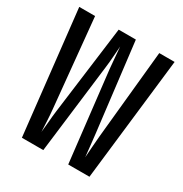

<svg xmlns="http://www.w3.org/2000/svg" viewBox="-170 -858 939 987"><g transform="rotate(30 300.0 -365.0)"><path d="M98 0 17 -730H111L162 -206Q165 -176 167 -138Q169 -100 170 -76Q173 -100 176 -138Q179 -176 183 -206L251 -730H353L416 -206Q419 -176 423.5 -138Q428 -100 430 -76Q432 -100 434.5 -138Q437 -176 440 -206L492 -730H583L499 0H373L312 -531Q309 -562 306 -599Q303 -636 301 -659Q299 -636 296.5 -599Q294 -562 290 -531L225 0Z"/></g></svg>

Font: Pitagon Sans Mono SemiBold
Style: Regular
Weight: 600
Monospace: yes
Designer: Travis Tran
Foundry: Pitagon
Version: Version 1.001; ttfautohint (v1.8.4.7-5d5b);gftools[0.9.26]